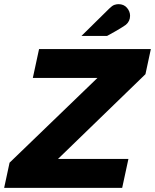

<svg xmlns="http://www.w3.org/2000/svg" viewBox="-58 -904 746 924"><path d="M-38 0 -12 -121 411 -529H100L130 -668H668L642 -547L221 -139H560L530 0ZM334 -731Q370 -766 404.5 -800.5Q439 -835 468 -863Q482 -877 492.5 -880.5Q503 -884 512 -884Q538 -884 553 -866.5Q568 -849 568 -828Q568 -802 548 -785Q543 -781 528.5 -772Q514 -763 497.5 -753.5Q481 -744 469 -737.5Q457 -731 457 -731Z"/></svg>

Font: Atkinson Hyperlegible
Style: Bold Italic
Weight: 700
Italic angle: -12°
Designer: Elliott Scott, Megan Eiswerth, Linus Boman, Theodore Petrosky
Foundry: Braille Institute
Version: Version 1.006; ttfautohint (v1.8.3)